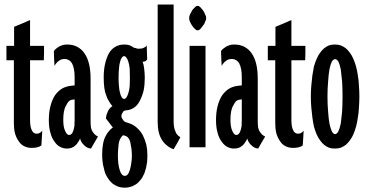

<svg xmlns="http://www.w3.org/2000/svg" viewBox="-20 -658 1643 858"><path d="M176.8 -453.1Q176.8 -453.1 145.5 -453.1Q114.3 -453.1 114.3 -453.1Q114.3 -453.1 114.3 -467.8Q114.3 -482.4 114.3 -502Q114.3 -525.4 114.3 -546.9Q114.3 -568.4 114.3 -568.4Q114.3 -568.4 78.1 -552.7Q43 -538.1 43 -538.1Q43 -538.1 43 -495.1Q43 -453.1 43 -453.1Q43 -453.1 26.4 -453.1Q8.8 -453.1 8.8 -453.1Q8.8 -453.1 8.8 -420.9Q8.8 -388.7 8.8 -388.7Q8.8 -388.7 25.4 -388.7Q42 -388.7 42 -388.7Q42 -388.7 42 -352.5Q42 -316.4 42 -269.5Q42 -210.9 42 -159.2Q42 -107.4 42 -107.4Q42 -107.4 42 -107.4Q42 -107.4 42 -107.4Q42 -82 46.9 -62.5Q52.7 -42 63.5 -27.3Q73.2 -11.7 87.9 -4.9Q102.5 2.9 121.1 2.9Q121.1 2.9 121.1 2.9Q121.1 2.9 121.1 2.9Q136.7 2.9 147.5 0Q159.2 -2.9 165 -8.8Q165 -8.8 167 -41Q168.9 -74.2 168.9 -74.2Q168.9 -74.2 168.9 -74.2Q168.9 -74.2 168.9 -74.2Q164.1 -67.4 158.2 -64.5Q152.3 -60.5 144.5 -60.5Q144.5 -60.5 144.5 -60.5Q144.5 -60.5 144.5 -60.5Q128.9 -60.5 122.1 -76.2Q114.3 -90.8 114.3 -122.1Q114.3 -122.1 114.3 -156.2Q114.3 -190.4 114.3 -235.4Q114.3 -290 114.3 -339.8Q114.3 -388.7 114.3 -388.7Q114.3 -388.7 144.5 -388.7Q175.8 -388.7 175.8 -388.7Q175.8 -388.7 176.8 -420.9Q176.8 -453.1 176.8 -453.1Z M313.5 -120.1Q313.5 -120.1 313.5 -120.1Q313.5 -120.1 313.5 -120.1Q313.5 -105.5 312.5 -94.7Q310.5 -83 307.6 -74.2Q304.7 -64.5 299.8 -59.6Q294.9 -54.7 289.1 -54.7Q289.1 -54.7 289.1 -54.7Q289.1 -54.7 289.1 -54.7Q283.2 -54.7 279.3 -59.6Q274.4 -64.5 270.5 -74.2Q266.6 -83 264.6 -94.7Q262.7 -107.4 262.7 -122.1Q262.7 -122.1 262.7 -122.1Q262.7 -122.1 262.7 -122.1Q262.7 -142.6 265.6 -159.2Q268.6 -175.8 275.4 -186.5Q281.2 -198.2 287.1 -205.1Q293.9 -210.9 299.8 -211.9Q299.8 -211.9 306.6 -212.9Q313.5 -213.9 313.5 -213.9Q313.5 -213.9 313.5 -167Q313.5 -120.1 313.5 -120.1ZM418 -47.9Q418 -47.9 418 -47.9Q418 -47.9 418 -47.9Q411.1 -50.8 405.3 -55.7Q399.4 -61.5 394.5 -68.4Q389.6 -75.2 386.7 -86.9Q384.8 -98.6 384.8 -114.3Q384.8 -114.3 384.8 -138.7Q384.8 -163.1 384.8 -195.3Q384.8 -234.4 384.8 -270.5Q384.8 -305.7 384.8 -305.7Q384.8 -305.7 384.8 -305.7Q384.8 -305.7 384.8 -305.7Q384.8 -343.8 377.9 -372.1Q371.1 -400.4 357.4 -419.9Q343.8 -439.5 324.2 -449.2Q305.7 -459 280.3 -459Q280.3 -459 280.3 -459Q280.3 -459 280.3 -459Q270.5 -459 260.7 -457Q252 -454.1 244.1 -450.2Q236.3 -445.3 230.5 -440.4Q224.6 -435.5 220.7 -429.7Q220.7 -429.7 221.7 -396.5Q223.6 -363.3 223.6 -363.3Q223.6 -363.3 223.6 -363.3Q223.6 -363.3 223.6 -363.3Q225.6 -368.2 230.5 -374Q234.4 -379.9 241.2 -384.8Q248 -390.6 254.9 -392.6Q261.7 -394.5 269.5 -394.5Q269.5 -394.5 269.5 -394.5Q269.5 -394.5 269.5 -394.5Q279.3 -394.5 287.1 -389.6Q295.9 -384.8 301.8 -375Q307.6 -364.3 310.5 -348.6Q313.5 -333 313.5 -313.5Q313.5 -313.5 313.5 -294.9Q313.5 -276.4 313.5 -276.4Q313.5 -276.4 303.7 -275.4Q294.9 -274.4 294.9 -274.4Q294.9 -274.4 294.9 -274.4Q294.9 -274.4 294.9 -274.4Q272.5 -271.5 254.9 -260.7Q237.3 -249 224.6 -230.5Q211.9 -210 205.1 -182.6Q198.2 -155.3 198.2 -121.1Q198.2 -121.1 198.2 -121.1Q198.2 -121.1 198.2 -121.1Q198.2 -88.9 205.1 -65.4Q210.9 -42 222.7 -26.4Q233.4 -9.8 248 -2Q262.7 5.9 279.3 5.9Q279.3 5.9 279.3 5.9Q279.3 5.9 279.3 5.9Q289.1 5.9 298.8 2.9Q307.6 0 315.4 -6.8Q323.2 -12.7 328.1 -21.5Q334 -29.3 337.9 -39.1Q337.9 -39.1 337.9 -39.1Q337.9 -39.1 337.9 -39.1Q339.8 -30.3 344.7 -22.5Q349.6 -14.6 356.4 -8.8Q363.3 -2 371.1 2Q377.9 4.9 386.7 5.9Q386.7 5.9 402.3 -21.5Q418 -47.9 418 -47.9Z M569.3 38.1Q569.3 56.6 566.4 72.3Q564.5 87.9 560.5 100.6Q556.6 114.3 550.8 121.1Q544.9 127.9 538.1 127.9Q538.1 127.9 538.1 127.9Q538.1 127.9 538.1 127.9Q530.3 127.9 524.4 121.1Q518.6 114.3 514.6 100.6Q510.7 87.9 508.8 72.3Q506.8 56.6 506.8 38.1Q506.8 38.1 506.8 38.1Q506.8 38.1 506.8 38.1Q506.8 16.6 508.8 0Q509.8 -16.6 512.7 -26.4Q515.6 -36.1 520.5 -43Q524.4 -49.8 530.3 -53.7Q530.3 -53.7 535.2 -52.7Q540 -50.8 540 -50.8Q540 -50.8 540 -50.8Q540 -50.8 540 -50.8Q547.9 -48.8 553.7 -41Q559.6 -34.2 562.5 -21.5Q565.4 -7.8 567.4 6.8Q569.3 21.5 569.3 38.1Q569.3 38.1 569.3 38.1Q569.3 38.1 569.3 38.1ZM560.5 -310.5Q560.5 -289.1 559.6 -272.5Q557.6 -254.9 553.7 -242.2Q549.8 -229.5 544.9 -222.7Q540 -215.8 535.2 -215.8Q535.2 -215.8 535.2 -215.8Q535.2 -215.8 535.2 -215.8Q529.3 -215.8 524.4 -222.7Q519.5 -229.5 516.6 -242.2Q512.7 -254.9 511.7 -272.5Q509.8 -289.1 509.8 -310.5Q509.8 -310.5 509.8 -310.5Q509.8 -310.5 509.8 -310.5Q509.8 -334 511.7 -351.6Q512.7 -369.1 516.6 -381.8Q519.5 -394.5 524.4 -400.4Q529.3 -407.2 535.2 -407.2Q535.2 -407.2 535.2 -407.2Q535.2 -407.2 535.2 -407.2Q540 -407.2 544.9 -400.4Q549.8 -394.5 553.7 -381.8Q557.6 -369.1 559.6 -351.6Q560.5 -334 560.5 -310.5Q560.5 -310.5 560.5 -310.5Q560.5 -310.5 560.5 -310.5ZM638.7 35.2Q638.7 9.8 633.8 -11.7Q627.9 -34.2 618.2 -53.7Q607.4 -73.2 591.8 -86.9Q577.1 -100.6 556.6 -107.4Q556.6 -107.4 550.8 -109.4Q544.9 -111.3 544.9 -111.3Q544.9 -111.3 544.9 -111.3Q544.9 -111.3 544.9 -111.3Q540 -112.3 536.1 -115.2Q532.2 -118.2 529.3 -123Q526.4 -127 524.4 -130.9Q522.5 -134.8 522.5 -138.7Q522.5 -138.7 522.5 -138.7Q522.5 -138.7 522.5 -138.7Q522.5 -143.6 524.4 -148.4Q526.4 -152.3 529.3 -157.2Q531.2 -161.1 535.2 -163.1Q540 -165 544.9 -165Q544.9 -165 544.9 -165Q544.9 -165 544.9 -165Q565.4 -167 580.1 -177.7Q595.7 -188.5 605.5 -209Q616.2 -229.5 622.1 -254.9Q627 -280.3 627 -311.5Q627 -311.5 627 -311.5Q627 -311.5 627 -311.5Q627 -323.2 626 -334Q625 -344.7 624 -353.5Q622.1 -363.3 621.1 -370.1Q619.1 -377 617.2 -381.8Q617.2 -381.8 617.2 -381.8Q617.2 -381.8 617.2 -381.8Q624 -381.8 629.9 -384.8Q634.8 -387.7 637.7 -392.6Q637.7 -392.6 636.7 -423.8Q635.7 -455.1 635.7 -455.1Q635.7 -455.1 635.7 -455.1Q635.7 -455.1 635.7 -455.1Q633.8 -452.1 630.9 -449.2Q627.9 -447.3 624 -445.3Q619.1 -442.4 614.3 -441.4Q609.4 -440.4 603.5 -440.4Q603.5 -440.4 603.5 -440.4Q603.5 -440.4 603.5 -440.4Q598.6 -440.4 593.8 -440.4Q589.8 -441.4 585.9 -443.4Q582 -443.4 578.1 -445.3Q573.2 -447.3 570.3 -450.2Q570.3 -450.2 570.3 -450.2Q570.3 -450.2 570.3 -450.2Q563.5 -454.1 554.7 -457Q544.9 -459 535.2 -459Q535.2 -459 535.2 -459Q535.2 -459 535.2 -459Q511.7 -459 494.1 -448.2Q477.5 -438.5 465.8 -418Q455.1 -397.5 449.2 -371.1Q443.4 -344.7 443.4 -311.5Q443.4 -311.5 443.4 -311.5Q443.4 -311.5 443.4 -311.5Q443.4 -285.2 446.3 -264.6Q449.2 -244.1 455.1 -230.5Q460 -215.8 467.8 -204.1Q474.6 -192.4 482.4 -183.6Q482.4 -183.6 482.4 -183.6Q482.4 -183.6 482.4 -183.6Q476.6 -180.7 471.7 -174.8Q466.8 -169.9 462.9 -162.1Q459 -153.3 456.1 -145.5Q454.1 -137.7 453.1 -128.9Q453.1 -128.9 468.8 -108.4Q484.4 -87.9 484.4 -87.9Q484.4 -87.9 484.4 -87.9Q484.4 -87.9 484.4 -87.9Q475.6 -83 467.8 -73.2Q459 -64.5 452.1 -49.8Q444.3 -36.1 440.4 -14.6Q436.5 5.9 436.5 34.2Q436.5 34.2 436.5 34.2Q436.5 34.2 436.5 34.2Q436.5 49.8 438.5 64.5Q439.5 78.1 443.4 90.8Q446.3 104.5 450.2 116.2Q455.1 127.9 461.9 137.7Q467.8 147.5 475.6 155.3Q483.4 164.1 493.2 168.9Q502.9 174.8 513.7 177.7Q524.4 180.7 537.1 180.7Q537.1 180.7 537.1 180.7Q537.1 180.7 537.1 180.7Q549.8 180.7 560.5 177.7Q572.3 174.8 582 168.9Q591.8 164.1 599.6 155.3Q607.4 147.5 614.3 137.7Q620.1 127.9 625 117.2Q628.9 105.5 632.8 91.8Q635.7 78.1 637.7 64.5Q638.7 49.8 638.7 35.2Q638.7 35.2 638.7 35.2Q638.7 35.2 638.7 35.2Z M786.1 -44.9Q786.1 -44.9 786.1 -44.9Q786.1 -44.9 786.1 -44.9Q778.3 -48.8 772.5 -55.7Q766.6 -61.5 763.7 -71.3Q759.8 -79.1 757.8 -90.8Q755.9 -101.6 755.9 -115.2Q755.9 -115.2 755.9 -182.6Q755.9 -250 755.9 -337.9Q755.9 -406.2 755.9 -475.6Q755.9 -543.9 755.9 -586.9Q755.9 -610.4 755.9 -624Q755.9 -637.7 755.9 -637.7Q755.9 -637.7 720.7 -637.7Q684.6 -637.7 684.6 -637.7Q684.6 -637.7 684.6 -570.3Q684.6 -502 684.6 -414.1Q684.6 -377 684.6 -337.9Q684.6 -299.8 684.6 -265.6Q684.6 -200.2 684.6 -156.2Q684.6 -112.3 684.6 -112.3Q684.6 -112.3 684.6 -112.3Q684.6 -112.3 684.6 -112.3Q684.6 -86.9 689.5 -67.4Q694.3 -46.9 704.1 -32.2Q713.9 -16.6 727.5 -6.8Q740.2 3.9 755.9 8.8Q755.9 8.8 771.5 -17.6Q786.1 -44.9 786.1 -44.9Z M898.4 0Q898.4 0 898.4 -58.6Q898.4 -117.2 898.4 -192.4Q898.4 -252.9 898.4 -312.5Q898.4 -371.1 898.4 -409.2Q898.4 -429.7 898.4 -441.4Q898.4 -453.1 898.4 -453.1Q898.4 -453.1 863.3 -453.1Q827.1 -453.1 827.1 -453.1Q827.1 -453.1 827.1 -394.5Q827.1 -335.9 827.1 -260.7Q827.1 -227.5 827.1 -195.3Q827.1 -162.1 827.1 -131.8Q827.1 -76.2 827.1 -38.1Q827.1 0 827.1 0Q827.1 0 863.3 0Q898.4 0 898.4 0ZM901.4 -577.1Q901.4 -581.1 900.4 -585Q899.4 -588.9 896.5 -593.8Q894.5 -598.6 892.6 -602.5Q889.6 -607.4 886.7 -612.3Q883.8 -616.2 880.9 -619.1Q877.9 -623 875 -626Q871.1 -628.9 868.2 -630.9Q865.2 -631.8 863.3 -631.8Q863.3 -631.8 863.3 -631.8Q863.3 -631.8 863.3 -631.8Q860.4 -631.8 857.4 -630.9Q854.5 -628.9 851.6 -626Q848.6 -623 844.7 -619.1Q841.8 -616.2 838.9 -612.3Q835.9 -607.4 834 -602.5Q831.1 -598.6 829.1 -593.8Q827.1 -588.9 826.2 -585Q825.2 -581.1 825.2 -577.1Q825.2 -577.1 825.2 -577.1Q825.2 -577.1 825.2 -577.1Q825.2 -573.2 826.2 -569.3Q827.1 -565.4 829.1 -560.5Q831.1 -555.7 834 -550.8Q835.9 -546.9 838.9 -543Q841.8 -538.1 844.7 -535.2Q848.6 -531.2 851.6 -528.3Q854.5 -525.4 857.4 -523.4Q860.4 -522.5 863.3 -522.5Q863.3 -522.5 863.3 -522.5Q863.3 -522.5 863.3 -522.5Q865.2 -522.5 868.2 -523.4Q871.1 -525.4 875 -528.3Q877.9 -531.2 880.9 -535.2Q883.8 -538.1 886.7 -543Q889.6 -546.9 892.6 -550.8Q894.5 -555.7 896.5 -560.5Q899.4 -565.4 900.4 -569.3Q901.4 -573.2 901.4 -577.1Q901.4 -577.1 901.4 -577.1Q901.4 -577.1 901.4 -577.1Z M1060.5 -120.1Q1060.5 -120.1 1060.5 -120.1Q1060.5 -120.1 1060.5 -120.1Q1060.5 -105.5 1059.6 -94.7Q1057.6 -83 1054.7 -74.2Q1051.8 -64.5 1046.9 -59.6Q1042 -54.7 1036.1 -54.7Q1036.1 -54.7 1036.1 -54.7Q1036.1 -54.7 1036.1 -54.7Q1030.3 -54.7 1026.4 -59.6Q1021.5 -64.5 1017.6 -74.2Q1013.7 -83 1011.7 -94.7Q1009.8 -107.4 1009.8 -122.1Q1009.8 -122.1 1009.8 -122.1Q1009.8 -122.1 1009.8 -122.1Q1009.8 -142.6 1012.7 -159.2Q1015.6 -175.8 1022.5 -186.5Q1028.3 -198.2 1034.2 -205.1Q1041 -210.9 1046.9 -211.9Q1046.9 -211.9 1053.7 -212.9Q1060.5 -213.9 1060.5 -213.9Q1060.5 -213.9 1060.5 -167Q1060.5 -120.1 1060.5 -120.1ZM1165 -47.9Q1165 -47.9 1165 -47.9Q1165 -47.9 1165 -47.9Q1158.2 -50.8 1152.3 -55.7Q1146.5 -61.5 1141.6 -68.4Q1136.7 -75.2 1133.8 -86.9Q1131.8 -98.6 1131.8 -114.3Q1131.8 -114.3 1131.8 -138.7Q1131.8 -163.1 1131.8 -195.3Q1131.8 -234.4 1131.8 -270.5Q1131.8 -305.7 1131.8 -305.7Q1131.8 -305.7 1131.8 -305.7Q1131.8 -305.7 1131.8 -305.7Q1131.8 -343.8 1125 -372.1Q1118.2 -400.4 1104.5 -419.9Q1090.8 -439.5 1071.3 -449.2Q1052.7 -459 1027.3 -459Q1027.3 -459 1027.3 -459Q1027.3 -459 1027.3 -459Q1017.6 -459 1007.8 -457Q999 -454.1 991.2 -450.2Q983.4 -445.3 977.5 -440.4Q971.7 -435.5 967.8 -429.7Q967.8 -429.7 968.8 -396.5Q970.7 -363.3 970.7 -363.3Q970.7 -363.3 970.7 -363.3Q970.7 -363.3 970.7 -363.3Q972.7 -368.2 977.5 -374Q981.4 -379.9 988.3 -384.8Q995.1 -390.6 1002 -392.6Q1008.8 -394.5 1016.6 -394.5Q1016.6 -394.5 1016.6 -394.5Q1016.6 -394.5 1016.6 -394.5Q1026.4 -394.5 1034.2 -389.6Q1043 -384.8 1048.8 -375Q1054.7 -364.3 1057.6 -348.6Q1060.5 -333 1060.5 -313.5Q1060.5 -313.5 1060.5 -294.9Q1060.5 -276.4 1060.5 -276.4Q1060.5 -276.4 1050.8 -275.4Q1042 -274.4 1042 -274.4Q1042 -274.4 1042 -274.4Q1042 -274.4 1042 -274.4Q1019.5 -271.5 1002 -260.7Q984.4 -249 971.7 -230.5Q959 -210 952.1 -182.6Q945.3 -155.3 945.3 -121.1Q945.3 -121.1 945.3 -121.1Q945.3 -121.1 945.3 -121.1Q945.3 -88.9 952.1 -65.4Q958 -42 969.7 -26.4Q980.5 -9.8 995.1 -2Q1009.8 5.9 1026.4 5.9Q1026.4 5.9 1026.4 5.9Q1026.4 5.9 1026.4 5.9Q1036.1 5.9 1045.9 2.9Q1054.7 0 1062.5 -6.8Q1070.3 -12.7 1075.2 -21.5Q1081.1 -29.3 1085 -39.1Q1085 -39.1 1085 -39.1Q1085 -39.1 1085 -39.1Q1086.9 -30.3 1091.8 -22.5Q1096.7 -14.6 1103.5 -8.8Q1110.4 -2 1118.2 2Q1125 4.9 1133.8 5.9Q1133.8 5.9 1149.4 -21.5Q1165 -47.9 1165 -47.9Z M1344.7 -453.1Q1344.7 -453.1 1313.5 -453.1Q1282.2 -453.1 1282.2 -453.1Q1282.2 -453.1 1282.2 -467.8Q1282.2 -482.4 1282.2 -502Q1282.2 -525.4 1282.2 -546.9Q1282.2 -568.4 1282.2 -568.4Q1282.2 -568.4 1246.1 -552.7Q1210.9 -538.1 1210.9 -538.1Q1210.9 -538.1 1210.9 -495.1Q1210.9 -453.1 1210.9 -453.1Q1210.9 -453.1 1194.3 -453.1Q1176.8 -453.1 1176.8 -453.1Q1176.8 -453.1 1176.8 -420.9Q1176.8 -388.7 1176.8 -388.7Q1176.8 -388.7 1193.4 -388.7Q1210 -388.7 1210 -388.7Q1210 -388.7 1210 -352.5Q1210 -316.4 1210 -269.5Q1210 -210.9 1210 -159.2Q1210 -107.4 1210 -107.4Q1210 -107.4 1210 -107.4Q1210 -107.4 1210 -107.4Q1210 -82 1214.8 -62.5Q1220.7 -42 1231.4 -27.3Q1241.2 -11.7 1255.9 -4.9Q1270.5 2.9 1289.1 2.9Q1289.1 2.9 1289.1 2.9Q1289.1 2.9 1289.1 2.9Q1304.7 2.9 1315.4 0Q1327.1 -2.9 1333 -8.8Q1333 -8.8 1335 -41Q1336.9 -74.2 1336.9 -74.2Q1336.9 -74.2 1336.9 -74.2Q1336.9 -74.2 1336.9 -74.2Q1332 -67.4 1326.2 -64.5Q1320.3 -60.5 1312.5 -60.5Q1312.5 -60.5 1312.5 -60.5Q1312.5 -60.5 1312.5 -60.5Q1296.9 -60.5 1290 -76.2Q1282.2 -90.8 1282.2 -122.1Q1282.2 -122.1 1282.2 -156.2Q1282.2 -190.4 1282.2 -235.4Q1282.2 -290 1282.2 -339.8Q1282.2 -388.7 1282.2 -388.7Q1282.2 -388.7 1312.5 -388.7Q1343.8 -388.7 1343.8 -388.7Q1343.8 -388.7 1344.7 -420.9Q1344.7 -453.1 1344.7 -453.1Z M1510.7 -226.6Q1510.7 -189.5 1508.8 -159.2Q1505.9 -128.9 1502.9 -106.4Q1498 -83 1492.2 -71.3Q1485.4 -58.6 1477.5 -58.6Q1477.5 -58.6 1477.5 -58.6Q1477.5 -58.6 1477.5 -58.6Q1469.7 -58.6 1462.9 -71.3Q1457 -83 1452.1 -106.4Q1448.2 -128.9 1446.3 -159.2Q1443.4 -189.5 1443.4 -226.6Q1443.4 -226.6 1443.4 -226.6Q1443.4 -226.6 1443.4 -226.6Q1443.4 -263.7 1446.3 -293.9Q1448.2 -325.2 1452.1 -347.7Q1457 -371.1 1462.9 -382.8Q1469.7 -393.6 1477.5 -393.6Q1477.5 -393.6 1477.5 -393.6Q1477.5 -393.6 1477.5 -393.6Q1485.4 -393.6 1492.2 -382.8Q1498 -371.1 1502.9 -347.7Q1505.9 -325.2 1508.8 -293.9Q1510.7 -263.7 1510.7 -226.6Q1510.7 -226.6 1510.7 -226.6Q1510.7 -226.6 1510.7 -226.6ZM1585.9 -226.6Q1585.9 -252.9 1584 -275.4Q1583 -298.8 1579.1 -321.3Q1576.2 -341.8 1571.3 -360.4Q1566.4 -377.9 1559.6 -393.6Q1552.7 -410.2 1543.9 -421.9Q1535.2 -433.6 1525.4 -442.4Q1514.6 -450.2 1502.9 -455.1Q1491.2 -459 1476.6 -459Q1476.6 -459 1476.6 -459Q1476.6 -459 1476.6 -459Q1461.9 -459 1450.2 -455.1Q1438.5 -450.2 1428.7 -442.4Q1418 -433.6 1410.2 -421.9Q1401.4 -410.2 1394.5 -393.6Q1387.7 -377.9 1382.8 -360.4Q1378.9 -341.8 1376 -321.3Q1373 -298.8 1371.1 -275.4Q1369.1 -252.9 1369.1 -226.6Q1369.1 -226.6 1369.1 -226.6Q1369.1 -226.6 1369.1 -226.6Q1369.1 -201.2 1371.1 -177.7Q1373 -154.3 1376 -132.8Q1378.9 -111.3 1382.8 -92.8Q1387.7 -75.2 1394.5 -58.6Q1401.4 -43 1410.2 -31.2Q1418 -19.5 1428.7 -10.7Q1438.5 -2.9 1450.2 2Q1461.9 5.9 1476.6 5.9Q1476.6 5.9 1476.6 5.9Q1476.6 5.9 1476.6 5.9Q1491.2 5.9 1502.9 2Q1514.6 -2.9 1525.4 -10.7Q1535.2 -19.5 1543.9 -31.2Q1552.7 -43 1559.6 -58.6Q1566.4 -75.2 1571.3 -92.8Q1576.2 -111.3 1579.1 -132.8Q1583 -154.3 1584 -177.7Q1585.9 -201.2 1585.9 -226.6Q1585.9 -226.6 1585.9 -226.6Q1585.9 -226.6 1585.9 -226.6Z"/></svg>

Font: AgendaMediumCondGoodkids
Style: AgendaMediumCondGoodkids
Weight: 500
Designer: ""
Version: ""